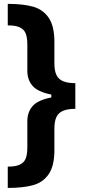

<svg xmlns="http://www.w3.org/2000/svg" viewBox="-20 -842 430 977"><path d="M256.8 -187.5V-78.1Q256.8 2 228 43.9Q199.2 85.9 148.7 100.1Q98.1 114.3 19.5 114.3V5.9Q60.1 5.9 81.5 -4.6Q103 -15.1 111.1 -36.1Q119.1 -57.1 119.1 -92.8V-225.6Q119.1 -271 145.5 -301.8Q171.9 -332.5 241.2 -346.2V-360.8Q171.9 -374.5 145.5 -405.3Q119.1 -436 119.1 -481.4V-614.3Q119.1 -649.9 111.1 -670.9Q103 -691.9 81.5 -702.4Q60.1 -712.9 19.5 -712.9V-822.3Q98.1 -822.3 148.7 -807.9Q199.2 -793.5 228 -751.2Q256.8 -709 256.8 -628.9V-519.5Q256.8 -482.9 266.8 -461.2Q276.9 -439.5 300 -429.2Q323.2 -418.9 363.3 -418.9V-288.1Q323.2 -288.1 300 -277.8Q276.9 -267.6 266.8 -245.8Q256.8 -224.1 256.8 -187.5Z"/></svg>

Font: WEMIX Pretendard
Style: Bold
Weight: 700
Designer: Base glyphs from Inter by Rasmus Andersson; Hangeul glyphs from Noto Sans CJK(Source Han Sans) by Jang Soo-young and Kan
Foundry: Kil Hyung-jin
Version: Version 1.000